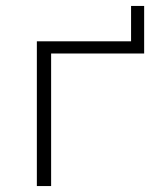

<svg xmlns="http://www.w3.org/2000/svg" viewBox="-20 -626 522 646"><path d="M104 0V-487H421V-606H465V-446H152V0Z"/></svg>

Font: Nunito Sans 10pt SemiExpanded ExtraLight
Style: Regular
Weight: 250
Width: 6
Designer: Vernon Adams
Foundry: Vernon Adams
Version: Version 3.101;gftools[0.9.27]